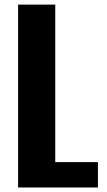

<svg xmlns="http://www.w3.org/2000/svg" viewBox="-20 -830 472 850"><path d="M60.1 0V-809.6H224.6V-112.3H413.6V0Z"/></svg>

Font: Oswald
Style: DemiBold
Weight: 600
Designer: Vernon Adams
Foundry: Vernon Adams
Version: 3.0; ttfautohint (v0.95) -l 8 -r 50 -G 200 -x 0 -w "G" -W -c